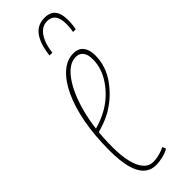

<svg xmlns="http://www.w3.org/2000/svg" viewBox="-247 -739 767 767"><g transform="rotate(-45 136.0 -356.0)"><path d="M39 -262Q59 -267 79 -275Q99 -283 118 -294Q167 -323 199 -370Q231 -417 231 -468Q231 -495 220 -509Q209 -523 189 -523Q150 -523 115.5 -475.5Q81 -428 59.5 -347Q38 -266 38 -164Q38 -115 46.5 -80Q55 -45 71.5 -26Q88 -7 112 -7Q123 -7 134 -9Q145 -11 156 -14.5Q167 -18 179 -24L185 -9Q171 0 150 5Q129 10 111 10Q80 10 59.5 -10Q39 -30 29.5 -68.5Q20 -107 20 -163Q20 -247 33 -316Q46 -385 69.5 -435Q93 -485 124.5 -512.5Q156 -540 192 -540Q212 -540 224.5 -531.5Q237 -523 243 -507.5Q249 -492 249 -472Q249 -411 211.5 -359Q174 -307 118 -275Q98 -264 77 -256.5Q56 -249 36 -244ZM212 -722Q232 -722 245.5 -714Q259 -706 265.5 -689.5Q272 -673 272 -648Q272 -635 270.5 -622Q269 -609 267 -601H252Q254 -610 255 -619.5Q256 -629 256 -641Q256 -662 251 -676.5Q246 -691 235.5 -698Q225 -705 209 -705Q189 -705 174 -692.5Q159 -680 149 -657Q139 -634 135 -601H119Q124 -643 136 -669.5Q148 -696 166.5 -709Q185 -722 212 -722Z"/></g></svg>

Font: Georama
Style: Italic
Weight: 400
Width: 2
Italic angle: -9°
Designer: Jean-Baptiste Levee
Foundry: Production Type
Version: Version 1.000